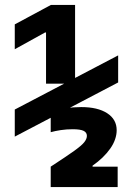

<svg xmlns="http://www.w3.org/2000/svg" viewBox="-20 -755 540 780"><path d="M167 -415V-623H163L40 -555V-656L187 -735H285V-415ZM186 -78Q249 -119 280.5 -141.5Q312 -164 322.5 -177.5Q333 -191 333 -203Q333 -217 319.5 -223.5Q306 -230 275 -230Q250 -230 227 -226.5Q204 -223 186 -218V-305Q207 -311 244 -315.5Q281 -320 310 -320Q377 -320 415.5 -295Q454 -270 454 -226Q454 -208 447.5 -189Q441 -170 428 -151.5Q415 -133 397 -115.5Q379 -98 356 -82V-78H458V5H186ZM40 -200V-310L460 -530V-420Z"/></svg>

Font: M PLUS 1 Code
Style: Bold
Weight: 700
Designer: Coji Morishita
Foundry: UNDERFOREST DESIGN
Version: Version 1.002